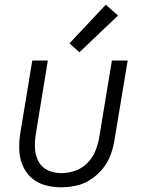

<svg xmlns="http://www.w3.org/2000/svg" viewBox="-20 -787 616 815"><path d="M239 8Q271 8 303.5 1Q336 -6 365 -25Q394 -44 416 -71Q438 -98 449.5 -129.5Q461 -161 466 -193L522 -530H455L401 -203Q396 -174 384.5 -145.5Q373 -117 350.5 -94.5Q328 -72 298.5 -62Q269 -52 241 -52Q210 -52 183.5 -64Q157 -76 143.5 -101.5Q130 -127 128.5 -157Q127 -187 132 -218L183 -530H117L67 -227Q61 -192 61.5 -156.5Q62 -121 74.5 -89Q87 -57 111.5 -34Q136 -11 170 -1.5Q204 8 239 8ZM317 -565 481 -721 429 -767 275 -603Z"/></svg>

Font: Iosevka Sparkle Light
Style: Italic
Weight: 300
Italic angle: -9°
Designer: Belleve Invis
Foundry: Belleve Invis
Version: Version 4.5.0; ttfautohint (v1.8.3)